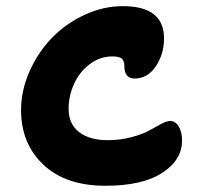

<svg xmlns="http://www.w3.org/2000/svg" viewBox="-20 -635 663 619"><path d="M319.8 -36.1Q191.9 -36.1 119.9 -104Q47.9 -171.9 47.9 -279.8Q47.9 -343.3 75 -404.5Q102.1 -465.8 146.5 -512Q190.9 -558.1 251.7 -586.7Q312.5 -615.2 376 -615.2Q508.8 -615.2 508.8 -511.2Q508.8 -460.4 482.2 -421.1Q455.6 -381.8 414.1 -381.8Q380.9 -381.8 380.9 -421.9Q380.9 -438.5 373 -445.8Q365.2 -453.1 341.8 -453.1Q302.7 -453.1 269.8 -428.5Q236.8 -403.8 219 -365Q201.2 -326.2 201.2 -284.2Q201.2 -235.4 234.9 -209.2Q268.6 -183.1 328.1 -183.1Q368.2 -183.1 404.3 -192.9Q440.4 -202.6 460.7 -214.1Q481 -225.6 499.5 -235.4Q518.1 -245.1 527.8 -245.1Q545.4 -245.1 556.2 -227.3Q566.9 -209.5 566.9 -182.1Q566.9 -119.1 502.9 -77.6Q439 -36.1 319.8 -36.1Z"/></svg>

Font: Shantell Sans Irregular Bouncy
Style: Bold
Weight: 700
Designer: Stephen Nixon, Anya Danilova, Shantell Martin
Foundry: Arrow Type
Version: Version 1.006;[9816181b4]